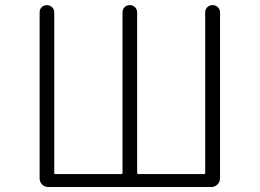

<svg xmlns="http://www.w3.org/2000/svg" viewBox="-20 -749 1040 769"><path d="M172.9 0Q158.2 0 148.4 -10.3Q138.7 -20.5 138.7 -35.2V-699.2Q138.7 -711.9 147 -720.2Q155.3 -728.5 167.5 -728.5Q179.7 -728.5 188.5 -720.2Q197.3 -711.9 197.3 -699.2V-56.6Q197.3 -51.8 201.2 -51.8H465.8Q470.7 -51.8 470.7 -56.6V-699.2Q470.7 -711.9 479 -720.2Q487.3 -728.5 499.5 -728.5Q511.7 -728.5 520.5 -720.2Q529.3 -711.9 529.3 -699.2V-56.6Q529.3 -51.8 533.2 -51.8H797.9Q801.8 -51.8 801.8 -56.6V-699.2Q801.8 -711.9 810.5 -720.2Q819.3 -728.5 831.5 -728.5Q843.8 -728.5 852.5 -720.2Q861.3 -711.9 861.3 -699.2V-35.2Q861.3 -20.5 851.1 -10.3Q840.8 0 826.2 0Z"/></svg>

Font: Gen Jyuu Gothic L Monospace Light
Style: Regular
Weight: 300
Designer: [Source Han Sans]
Ryoko NISHIZUKA  (kana & ideographs); Paul D. Hunt (Latin, Greek & Cyrillic); Wenlong ZHANG  (bopomofo
Version: Version 1.002.20150607